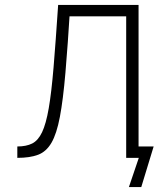

<svg xmlns="http://www.w3.org/2000/svg" viewBox="-20 -638 641 776"><path d="M501 118 541 0H509V-46H601L551 118ZM490 0V-572H236V-618H540V0ZM50 0V-46Q86 -46 110 -58Q134 -70 150 -103.5Q166 -137 177 -200.5Q188 -264 196.5 -366Q205 -468 215 -618H264Q254 -455 244.5 -344.5Q235 -234 222 -165.5Q209 -97 188 -61Q167 -25 134 -12.5Q101 0 50 0Z"/></svg>

Font: Victor Mono Thin
Style: Regular
Weight: 100
Monospace: yes
Designer: Rune Bjørnerås
Version: Version 1.561;gftools[0.9.30]